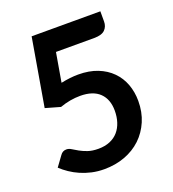

<svg xmlns="http://www.w3.org/2000/svg" viewBox="-133 -826 846 937"><g transform="rotate(-20 290.0 -357.5)"><path d="M494.1 -670.4Q494.1 -644 477.3 -627.4Q460.4 -610.8 421.4 -610.8H222.7L196.8 -460Q245.6 -470.2 286.1 -470.2Q343.3 -470.2 386.5 -453.1Q429.7 -436 459.2 -406Q488.8 -376 503.7 -335.7Q518.6 -295.4 518.6 -249Q518.6 -191.4 498.3 -144Q478 -96.7 442.1 -62.7Q406.2 -28.8 356.9 -10.5Q307.6 7.8 249.5 7.8Q215.8 7.8 185.3 1Q154.8 -5.9 127.9 -17.6Q101.1 -29.3 78.4 -44.7Q55.7 -60.1 37.6 -77.1L75.7 -129.4Q87.4 -146.5 107.4 -146.5Q120.1 -146.5 132.8 -138.4Q145.5 -130.4 162.6 -120.8Q179.7 -111.3 202.1 -103.5Q224.6 -95.7 256.8 -95.7Q290.5 -95.7 316.7 -106.7Q342.8 -117.7 359.9 -137.5Q377 -157.2 385.7 -184.3Q394.5 -211.4 394.5 -243.7Q394.5 -302.7 360.4 -335.9Q326.2 -369.1 259.8 -369.1Q207 -369.1 154.3 -350.1L77.1 -372.1L137.2 -723.1H494.1Z"/></g></svg>

Font: Kantumruy
Style: Bold
Weight: 600
Foundry: Sovichet Tep
Version: Version 1.20 August 16, 2013